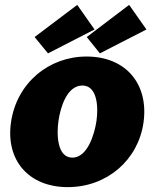

<svg xmlns="http://www.w3.org/2000/svg" viewBox="-20 -758 634 788"><path d="M297 -738 122 -606 177 -539 368 -637ZM510 -738 336 -606 390 -539 581 -637ZM258 10C419 10 547 -101 569 -255C591 -412 498 -526 335 -526C181 -526 48 -418 25 -255C3 -100 98 10 258 10ZM277 -111C214 -111 212 -207 220 -262C228 -318 255 -407 318 -407C380 -407 384 -318 376 -262C368 -207 339 -111 277 -111Z"/></svg>

Font: United Sans Black
Style: Italic
Weight: 900
Italic angle: -8°
Designer: Pablo Impallari, Rodrigo Fuenzalida (Modified by Dan O. Williams)
Version: Version 1.000;PS 001.000;hotconv 1.0.88;makeotf.lib2.5.64775